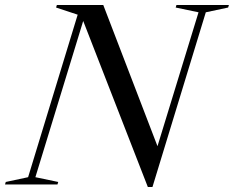

<svg xmlns="http://www.w3.org/2000/svg" viewBox="-57 -735 932 765"><path d="M763 -686 550.5 10H532L274.5 -651.5L84 -29L175 -10L172 0H-37L-34 -10L55 -29L252.5 -676.5L166.5 -705L169.5 -715H354.5L570.5 -152.5L734 -686L643 -705L646 -715H855L852 -705Z"/></svg>

Font: Newsreader Display
Style: Italic
Weight: 400
Italic angle: -17°
Designer: Hugues Gentile
Foundry: Production Type
Version: Version 1.001